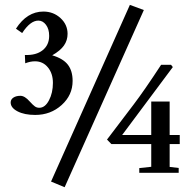

<svg xmlns="http://www.w3.org/2000/svg" viewBox="-20 -719 799 799"><path d="M249 60.1 192.4 36.6 520.5 -698.7 578.6 -677.2ZM126.5 -240.7Q81.5 -240.7 53 -255.6Q24.4 -270.5 24.4 -292.5Q24.4 -305.2 35.6 -312.7Q46.9 -320.3 64.9 -320.3Q83 -320.3 103.5 -296.9Q117.7 -281.2 125.5 -275.9Q133.3 -270.5 143.6 -270.5Q167.5 -270.5 183.8 -301.5Q200.2 -332.5 200.2 -374Q200.2 -413.1 179.4 -438.5Q158.7 -463.9 125.5 -463.9Q106.4 -463.9 85 -455.6L83.5 -490.2Q130.4 -488.3 157.5 -510Q184.6 -531.7 184.6 -569.8Q184.6 -598.1 171.4 -615.7Q158.2 -633.3 139.6 -633.3Q106 -633.3 72.3 -581.5L46.4 -599.6Q92.3 -670.9 160.6 -670.9Q202.1 -670.9 231.7 -643.8Q261.2 -616.7 261.2 -578.1Q261.2 -551.3 246.3 -529.8Q231.4 -508.3 197.3 -488.8Q242.2 -475.6 262.2 -450Q282.2 -424.3 282.2 -382.3Q282.2 -323.2 236.6 -282Q190.9 -240.7 126.5 -240.7ZM559.6 0V-19.5L609.4 -24.9V-119.6H443.4L425.3 -138.2L536.6 -284.7Q581.1 -343.3 650.4 -449.2H691.9L699.2 -439.9L488.3 -157.2H609.4V-296.4H686V-157.2H728V-119.6H686V-24.4L723.6 -20V0Z"/></svg>

Font: Elstob SemiBold
Style: Regular
Weight: 600
Designer: Peter S. Baker
Version: Version 1.015